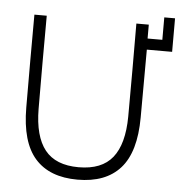

<svg xmlns="http://www.w3.org/2000/svg" viewBox="-55 -826 859 894"><g transform="rotate(5 375.0 -379.0)"><path d="M130.9 -732.9Q129.9 -513.2 130.9 -297.9Q131.8 -169.4 182.1 -106.2Q232.4 -43 339.8 -43Q447.8 -43 498.3 -106.2Q548.8 -169.4 549.8 -297.9Q550.8 -513.2 549.8 -732.9H607.9V-668H676.8V-772.9H727.1V-616.2H608.9Q608.9 -449.7 607.9 -298.8Q607.4 -137.2 539.3 -61Q471.2 15.1 339.8 15.1Q209 15.1 141.4 -61Q73.7 -137.2 73.2 -298.8Q72.3 -512.7 73.2 -732.9Z"/></g></svg>

Font: Kreadon Light
Style: Regular
Weight: 300
Designer: kohakuno
Foundry: StudioGnu
Version: Version 1.000;Glyphs 3.1.2 (3151)